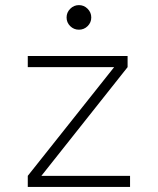

<svg xmlns="http://www.w3.org/2000/svg" viewBox="-20 -739 626 759"><path d="M89.8 0V-43.9L431.2 -473.6H89.8V-517.6H484.4V-473.6L143.6 -43.9H494.1V0ZM292 -621.6Q272 -621.6 257.6 -635.7Q243.2 -649.9 243.2 -669.9Q243.2 -689.9 257.6 -704.3Q272 -718.8 292 -718.8Q312 -718.8 326.4 -704.3Q340.8 -689.9 340.8 -669.9Q340.8 -649.9 326.4 -635.7Q312 -621.6 292 -621.6Z"/></svg>

Font: Caskaydia Cove ExtraLight
Style: Regular
Weight: 200
Monospace: yes
Designer: Aaron Bell
Foundry: Saja Typeworks
Version: Version 4.300; ttfautohint (v1.8.3)